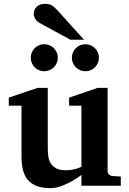

<svg xmlns="http://www.w3.org/2000/svg" viewBox="-20 -949 660 981"><path d="M396 0V-55.2Q371.1 -36.1 344.2 -21.5Q321.3 -8.8 293.5 1.7Q265.6 12.2 237.8 12.2Q195.3 12.2 166.7 1Q138.2 -10.3 121.1 -31.2Q104 -52.2 96.9 -82.5Q89.8 -112.8 89.8 -150.9V-409.2H24.9V-450.2L171.9 -500H224.1V-189.9Q224.1 -171.4 226.6 -151.9Q229 -132.3 238.3 -116.2Q247.6 -100.1 265.9 -89.6Q284.2 -79.1 315.9 -79.1Q331.5 -79.1 345.9 -81.5Q360.4 -84 371.6 -87.4Q384.3 -91.3 396 -96.2V-409.2H333V-450.2L479 -500H529.8V-73.2Q529.8 -64 536.9 -57.4Q543.9 -50.8 553.2 -49.8L597.2 -46.9V0ZM275.4 -653.8Q275.4 -639.6 270 -627.2Q264.6 -614.7 255.1 -605.2Q245.6 -595.7 232.9 -590.3Q220.2 -585 206.1 -585Q191.9 -585 179.2 -590.3Q166.5 -595.7 157.2 -605.2Q147.9 -614.7 142.6 -627.2Q137.2 -639.6 137.2 -653.8Q137.2 -668 142.6 -680.7Q147.9 -693.4 157.2 -702.9Q166.5 -712.4 179.2 -717.8Q191.9 -723.1 206.1 -723.1Q220.2 -723.1 232.9 -717.8Q245.6 -712.4 255.1 -702.9Q264.6 -693.4 270 -680.7Q275.4 -668 275.4 -653.8ZM485.4 -653.8Q485.4 -639.6 480 -627.2Q474.6 -614.7 465.1 -605.2Q455.6 -595.7 442.9 -590.3Q430.2 -585 416 -585Q401.9 -585 389.4 -590.3Q377 -595.7 367.4 -605.2Q357.9 -614.7 352.5 -627.2Q347.2 -639.6 347.2 -653.8Q347.2 -668 352.5 -680.7Q357.9 -693.4 367.4 -702.9Q377 -712.4 389.4 -717.8Q401.9 -723.1 416 -723.1Q430.2 -723.1 442.9 -717.8Q455.6 -712.4 465.1 -702.9Q474.6 -693.4 480 -680.7Q485.4 -668 485.4 -653.8ZM339.4 -746.1 177.2 -834.5Q171.9 -837.4 167.5 -842.5Q163.1 -847.7 159.7 -853.5Q156.2 -859.4 154.3 -865.5Q152.3 -871.6 152.3 -876.5Q152.3 -885.3 155.3 -894.8Q158.2 -904.3 164.8 -911.9Q171.4 -919.4 182.4 -924.3Q193.4 -929.2 209.5 -929.2Q219.7 -929.2 227.5 -927.7Q235.4 -926.3 242.4 -922.6Q249.5 -918.9 256.6 -912.8Q263.7 -906.7 272.5 -897.5L409.2 -746.1Z"/></svg>

Font: Charis SIL Am
Style: Bold
Weight: 700
Foundry: SIL International
Version: Version 5.000